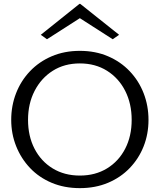

<svg xmlns="http://www.w3.org/2000/svg" viewBox="-20 -968 826 993"><path d="M393 5Q313 5 247.5 -22.5Q182 -50 135.5 -99Q89 -148 63.5 -212Q38 -276 38 -348Q38 -421 63 -485.5Q88 -550 135 -599.5Q182 -649 247.5 -677Q313 -705 393 -705Q473 -705 538.5 -677Q604 -649 651 -599.5Q698 -550 723 -485.5Q748 -421 748 -348Q748 -275 723 -211.5Q698 -148 651 -99Q604 -50 538.5 -22.5Q473 5 393 5ZM393 -60Q473 -60 533.5 -97Q594 -134 627.5 -199Q661 -264 661 -348Q661 -432 627.5 -498Q594 -564 533.5 -602Q473 -640 393 -640Q313 -640 253 -602Q193 -564 159 -498Q125 -432 125 -348Q125 -264 158.5 -199Q192 -134 252.5 -97Q313 -60 393 -60ZM223 -765 191 -788 391 -948H395L596 -788L563 -765L393 -874Z"/></svg>

Font: Panamera Medium
Style: Regular
Weight: 500
Designer: Bastien Sozeau
Foundry: NBR — Bastien Sozeau
Version: Version 3.002; ttfautohint (v1.8.4.7-5d5b);gftools[0.9.33]